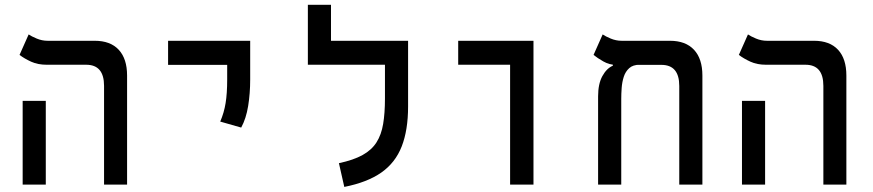

<svg xmlns="http://www.w3.org/2000/svg" viewBox="-20 -752 3556 782"><path d="M403.8 0V-402.3Q403.8 -488.3 331.1 -488.3H170.4Q134.3 -488.3 106.9 -500.7Q79.6 -513.2 59.6 -528.3L96.7 -611.8Q107.9 -604 129.4 -595Q150.9 -585.9 174.3 -585.9H365.7Q429.7 -585.9 463.6 -549.3Q497.6 -512.7 497.6 -444.3V0ZM72.3 0V-341.3H166.5V0Z M962.4 -232.4 877 -256.8Q892.6 -293 898.9 -332.3Q905.3 -371.6 905.3 -428.2V-585.9H999V-428.2Q999 -371.6 990.7 -320.3Q982.4 -269 962.4 -232.4ZM664.6 -487.8V-585.9H999V-487.8Z M1642.1 -585.9V-488.3H1233.9V-585.9ZM1328.1 -548.8H1233.9V-732.4H1328.1ZM1547.9 -585.9H1642.1V-318.4Q1642.1 -222.2 1616.2 -155.8Q1590.3 -89.4 1533.2 -49.3Q1476.1 -9.3 1382.3 9.3L1360.4 -87.4Q1419.9 -100.1 1456.8 -120.6Q1493.7 -141.1 1513.4 -172.1Q1533.2 -203.1 1540.5 -247.1Q1547.9 -291 1547.9 -351.1Z M2057.6 0V-585.9H2152.8V0ZM1846.2 -488.3V-585.9H2152.3V-488.3Z M2840.8 -444.3V0H2746.6V-401.9Q2746.6 -487.8 2673.8 -487.8H2488.8Q2461.9 -487.8 2437.5 -501.7Q2413.1 -515.6 2397.5 -528.3L2434.6 -611.8Q2445.8 -604 2467.3 -595Q2488.8 -585.9 2512.2 -585.9H2708.5Q2772.5 -585.9 2806.6 -549.3Q2840.8 -512.7 2840.8 -444.3ZM2476.1 -484.4V-521L2585.4 -488.3Q2558.1 -488.3 2542.7 -474.4Q2527.3 -460.4 2520.5 -439Q2513.7 -417.5 2512 -393.8Q2510.3 -370.1 2510.3 -350.1V0H2416V-359.4Q2416 -410.2 2433.3 -441.9Q2450.7 -473.6 2476.1 -484.4Z M3333.5 0V-402.3Q3333.5 -488.3 3260.7 -488.3H3100.1Q3064 -488.3 3036.6 -500.7Q3009.3 -513.2 2989.3 -528.3L3026.4 -611.8Q3037.6 -604 3059.1 -595Q3080.6 -585.9 3104 -585.9H3295.4Q3359.4 -585.9 3393.3 -549.3Q3427.2 -512.7 3427.2 -444.3V0ZM3002 0V-341.3H3096.2V0Z"/></svg>

Font: Cascadia Code
Style: Regular
Weight: 400
Designer: Aaron Bell
Foundry: Saja Typeworks
Version: Version 2404.023